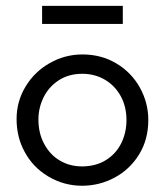

<svg xmlns="http://www.w3.org/2000/svg" viewBox="-20 -606 549 639"><path d="M65.4 -318.4Q95.2 -367.7 145.8 -396.2Q196.3 -424.8 254.4 -424.8Q317.9 -424.8 367.9 -394.5Q418 -364.3 445.8 -314Q473.6 -263.7 473.6 -206.5Q473.6 -142.1 443.1 -92.3Q412.6 -42.5 361.8 -15.1Q311 12.2 252.9 12.2Q192.9 12.2 140.6 -18.8Q88.4 -49.8 60.5 -103.5Q35.2 -150.9 35.2 -210Q35.2 -269 65.4 -318.4ZM127.4 -126.5Q146.5 -90.8 179.4 -71.5Q212.4 -52.2 252.4 -52.2Q299.3 -52.2 333 -73.5Q366.7 -94.7 383.8 -129.9Q400.9 -165 400.9 -206.1Q400.9 -252 381.3 -286.9Q361.8 -321.8 328.4 -341.1Q294.9 -360.4 253.9 -360.4Q208.5 -360.4 175.3 -338.6Q142.1 -316.9 125 -282Q107.9 -247.1 107.9 -208.5Q107.9 -161.6 127.4 -126.5ZM388.7 -586.4V-526.4H120.1V-586.4Z"/></svg>

Font: NMS Futura Pro Book
Style: Regular
Weight: 400
Designer: Blend3rman
Version: Version 0.1